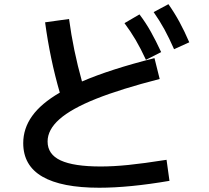

<svg xmlns="http://www.w3.org/2000/svg" viewBox="-20 -837 978 900"><path d="M88.9 -166Q88.9 -234.9 130.9 -293.5Q172.9 -352.1 260.3 -402.8Q214.4 -561 191.4 -732.4L303.7 -748Q323.2 -602.1 364.3 -455.1Q496.6 -512.2 704.1 -564.5L728.5 -466.8Q545.9 -419.9 430.2 -373.8Q314.5 -327.6 258.8 -278.3Q203.1 -229 203.1 -173.8Q203.1 -113.3 264.4 -85Q325.7 -56.6 452.1 -56.6Q510.7 -56.6 581.3 -63.7Q651.9 -70.8 760.7 -87.9L774.4 10.7Q585.4 43 445.3 43Q268.6 43 178.7 -9Q88.9 -61 88.9 -166ZM563.5 -728.5 633.8 -769.5Q663.1 -731 686.5 -689.2Q710 -647.5 735.4 -592.8L664.1 -556.6Q639.6 -609.4 616 -649.7Q592.3 -689.9 563.5 -728.5ZM700.2 -780.3 769.5 -817.4Q798.3 -776.4 821.5 -733.6Q844.7 -690.9 867.2 -638.7L795.9 -606.4Q772.9 -658.7 750.5 -699.7Q728 -740.7 700.2 -780.3Z"/></svg>

Font: Pretendard SemiBold
Style: Regular
Weight: 600
Designer: Base glyphs from Inter by Rasmus Andersson; Hangeul glyphs from Noto Sans CJK(Source Han Sans) by Jang Soo-young and Kan
Foundry: Kil Hyung-jin
Version: Version 1.309